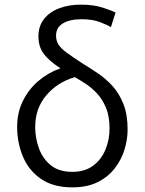

<svg xmlns="http://www.w3.org/2000/svg" viewBox="-20 -796 625 829"><path d="M292 13Q210 13 157 -23.5Q104 -60 79 -120Q54 -180 54 -248Q54 -310 79 -360.5Q104 -411 146.5 -447Q189 -483 241 -501Q192 -533 169 -563.5Q146 -594 146 -639Q146 -684 170.5 -714.5Q195 -745 236.5 -760.5Q278 -776 329 -776Q386 -776 427 -762Q468 -748 479 -742L459 -679Q446 -687 413 -700Q380 -713 333 -713Q281 -713 251.5 -695Q222 -677 222 -642Q222 -621 232 -604.5Q242 -588 267.5 -569Q293 -550 338 -521Q369 -502 402.5 -479.5Q436 -457 465 -425.5Q494 -394 512.5 -348Q531 -302 531 -236Q531 -195 518 -151.5Q505 -108 476.5 -70.5Q448 -33 402.5 -10Q357 13 292 13ZM292 -54Q345 -54 380.5 -79.5Q416 -105 434.5 -148Q453 -191 453 -242Q453 -294 437.5 -331Q422 -368 398.5 -393Q375 -418 349.5 -434.5Q324 -451 303 -463Q228 -441 180 -384.5Q132 -328 132 -248Q132 -199 148.5 -154.5Q165 -110 200 -82Q235 -54 292 -54Z"/></svg>

Font: Ubuntu Sans
Style: Regular
Weight: 400
Designer: Dalton Maag Ltd
Foundry: Dalton Maag Ltd
Version: Version 1.006; ttfautohint (v1.8.4.7-5d5b)